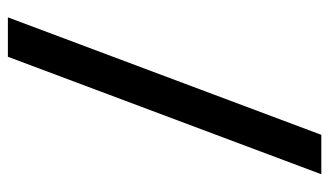

<svg xmlns="http://www.w3.org/2000/svg" viewBox="-194 -571 835 487"><g transform="rotate(90 223.5 -327.5)"><path d="M124 70H24L322 -725H422Z"/></g></svg>

Font: Work Sans Medium
Style: Regular
Weight: 500
Designer: Wei Huang
Foundry: Wei Huang
Version: Version 1.500